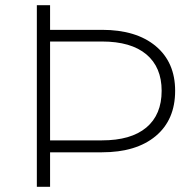

<svg xmlns="http://www.w3.org/2000/svg" viewBox="-20 -720 755 740"><path d="M655 -370Q655 -258 580 -195.5Q505 -133 373 -133H173V0H122V-700H173V-605H373Q505 -605 580 -542.5Q655 -480 655 -370ZM603 -370Q603 -461 544 -510.5Q485 -560 373 -560H173V-179H373Q485 -179 544 -228.5Q603 -278 603 -370Z"/></svg>

Font: Montserrat Alternates Light
Style: Regular
Weight: 300
Designer: Julieta Ulanovsky
Foundry: Julieta Ulanovsky
Version: Version 7.200